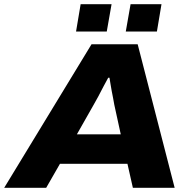

<svg xmlns="http://www.w3.org/2000/svg" viewBox="-54 -899 914 919"><path d="M-34 0 384 -687H605L782 0H582L556 -115H233L167 0ZM314 -256H524L493 -398Q491 -411 487.5 -428.5Q484 -446 480.5 -464.5Q477 -483 474.5 -499.5Q472 -516 470 -527H464Q453 -508 440.5 -483.5Q428 -459 416 -436.5Q404 -414 394 -397ZM310 -748 332 -879H480L457 -748ZM548 -748 571 -879H719L697 -748Z"/></svg>

Font: Archivo SemiExpanded ExtraBold
Style: Italic
Weight: 800
Width: 6
Italic angle: -10°
Designer: Hector Gatti
Foundry: Omnibus-Type
Version: Version 2.001